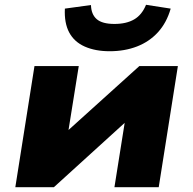

<svg xmlns="http://www.w3.org/2000/svg" viewBox="-20 -782 807 802"><path d="M44 0 124 -506H309L263 -219H244L562 -506H723L643 0H458L504 -289H523L205 0ZM438 -568Q378 -568 334 -587.5Q290 -607 269 -646.5Q248 -686 251 -746L360 -761Q361 -722 384 -702Q407 -682 458 -682Q508 -682 540.5 -701Q573 -720 590 -762L693 -746Q676 -687 640 -647.5Q604 -608 552.5 -588Q501 -568 438 -568Z"/></svg>

Font: Nunito Sans 7pt SemiExpanded Black
Style: Italic
Weight: 900
Width: 6
Italic angle: -9°
Designer: Vernon Adams
Foundry: Vernon Adams
Version: Version 3.101;gftools[0.9.27]